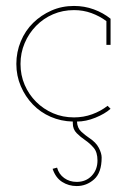

<svg xmlns="http://www.w3.org/2000/svg" viewBox="-20 -403 427 646"><path d="M322 127Q322 178 296.5 200.5Q271 223 238 223Q211 223 189 209Q167 195 157 165L172 161Q178 183 196 196Q214 209 238 209Q269 209 288.5 188.5Q308 168 308 137Q308 109 295 94Q282 79 266.5 68.5Q251 58 238 45Q225 32 225 12V6Q185 5 150.5 -10Q116 -25 90.5 -51.5Q65 -78 50 -113Q35 -148 35 -188Q35 -228 50 -264Q65 -300 91.5 -326Q118 -352 153 -367.5Q188 -383 229 -383Q264 -383 295.5 -371.5Q327 -360 352 -340V-252H338V-332Q315 -349 287.5 -359Q260 -369 229 -369Q191 -369 158.5 -355Q126 -341 101.5 -316Q77 -291 63 -258Q49 -225 49 -188Q49 -150 63 -117.5Q77 -85 101.5 -60.5Q126 -36 158.5 -22Q191 -8 229 -8Q261 -8 290 -18.5Q319 -29 342 -47L352 -37Q333 -20 301 -7Q269 6 239 6Q240 28 254 40.5Q268 53 280 61Q303 76 312.5 94.5Q322 113 322 127Z"/></svg>

Font: Josefin Slab Thin
Style: Regular
Weight: 100
Designer: Santiago Orozco
Foundry: Typemade
Version: Version 2.000